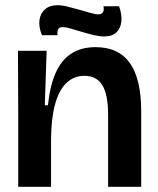

<svg xmlns="http://www.w3.org/2000/svg" viewBox="-20 -717 606 737"><path d="M50 0V-286L49 -522H159L152 -313H164Q172 -389 194 -438Q216 -487 254 -511.5Q292 -536 347 -536Q435 -536 478.5 -475Q522 -414 522 -289V0H395V-277Q395 -353 373 -389.5Q351 -426 304 -426Q264 -426 235.5 -399Q207 -372 192 -319Q177 -266 176 -187V0ZM380 -577Q362 -577 339 -582.5Q316 -588 293 -595Q270 -602 251 -607.5Q232 -613 221 -613Q207 -613 203 -604Q199 -595 201 -582H141Q128 -614 131.5 -640Q135 -666 153 -681.5Q171 -697 200 -697Q218 -697 240 -691.5Q262 -686 285 -679.5Q308 -673 327 -667.5Q346 -662 357 -662Q372 -662 376 -671.5Q380 -681 377 -693H437Q448 -663 446 -636.5Q444 -610 427.5 -593.5Q411 -577 380 -577Z"/></svg>

Font: Bricolage Grotesque 72pt SemiBold
Style: Regular
Weight: 600
Version: Version 1.001;gftools[0.9.33.dev8+g029e19f]